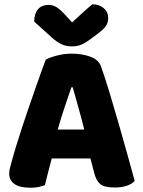

<svg xmlns="http://www.w3.org/2000/svg" viewBox="-20 -867 667 898"><path d="M403 -126H222Q212 -90 204.5 -59Q197 -28 190 -1Q176 4 160.5 7.5Q145 11 123 11Q72 11 47.5 -6.5Q23 -24 23 -55Q23 -69 27 -83Q31 -97 36 -116Q43 -143 55.5 -183.5Q68 -224 83 -270.5Q98 -317 115 -365.5Q132 -414 147 -457.5Q162 -501 174.5 -535.5Q187 -570 194 -588Q211 -598 245.5 -607Q280 -616 315 -616Q365 -616 403.5 -601.5Q442 -587 453 -555Q471 -504 492 -435Q513 -366 534 -292.5Q555 -219 575 -147.5Q595 -76 610 -21Q598 -7 574 1.5Q550 10 517 10Q468 10 449 -6Q430 -22 421 -57ZM314 -459Q300 -418 283 -368Q266 -318 250 -261H374Q360 -318 345.5 -368.5Q331 -419 320 -459ZM317 -762Q342 -785 366 -807Q390 -829 412 -847Q444 -847 465 -829Q486 -811 486 -783Q486 -762 476 -746.5Q466 -731 438 -710L410 -689Q381 -667 361 -658.5Q341 -650 317 -650Q287 -650 265 -661.5Q243 -673 223 -691L140 -766Q140 -803 157.5 -823.5Q175 -844 207 -844Q227 -844 244.5 -833.5Q262 -823 290 -792Z"/></svg>

Font: Baloo Bhaina 2 ExtraBold
Style: Regular
Weight: 800
Designer: Yesha Goshar, Manish Minz, Shuchita Grover and Ek Type
Foundry: Ek Type
Version: Version 1.640;hotconv 1.0.111;makeotfexe 2.5.65597; ttfautoh